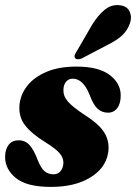

<svg xmlns="http://www.w3.org/2000/svg" viewBox="-25 -724 534 754"><path d="M185.5 -39.5Q202.5 -39.5 213 -52.2Q223.5 -65 224 -84.5Q224 -105 209 -122.5Q194 -140 153 -165.5Q98 -199.5 72.8 -232.8Q47.5 -266 51.5 -312Q55.5 -353.5 82.5 -387.5Q109.5 -421.5 158 -442Q206.5 -462.5 275 -462.5Q361 -462.5 404.5 -430.5Q448 -398.5 449 -351.5Q449.5 -318 435.8 -299.8Q422 -281.5 399 -281.5Q375 -281.5 357.8 -297.5Q340.5 -313.5 325.5 -355Q300.5 -415 260.5 -415Q244 -415 234 -402.5Q224 -390 224 -369.5Q223.5 -347 241 -326Q258.5 -305 308.5 -272Q369.5 -233 388.2 -197.2Q407 -161.5 399 -120Q388 -62 328 -26Q268 10 175 10Q80 10 37.5 -24.8Q-5 -59.5 -5 -107.5Q-5 -137 8.8 -155Q22.5 -173 48 -173Q74 -173 91 -154.2Q108 -135.5 122.5 -97Q135.5 -64 149.8 -51.8Q164 -39.5 185.5 -39.5ZM336 -625.5Q359.5 -664 386 -685.5Q412.5 -707 444 -703.5Q474.5 -700.5 484.2 -678.2Q494 -656 485 -632Q475 -603 453 -583.5Q431 -564 397 -547.5L296 -494.5Q288 -491 280.5 -491.2Q273 -491.5 269.5 -496.5Q266 -502.5 269 -509.5Q272 -516.5 277.5 -524.5Z"/></svg>

Font: Fraunces 144pt Soft Black
Style: Italic
Weight: 900
Italic angle: -16°
Version: Version 1.000;[b76b70a41]